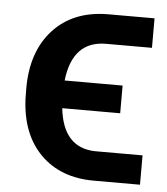

<svg xmlns="http://www.w3.org/2000/svg" viewBox="-44 -571 535 614"><g transform="rotate(5 223.5 -264.0)"><path d="M344.7 -219.2H158.7Q172.4 -94.2 274.4 -91.3H427.7V2.9H279.3Q172.9 2.9 108.6 -61Q44.4 -125 39.1 -237.8L38.6 -272.5Q38.6 -390.6 102.5 -460.4Q166.5 -530.3 277.3 -531.2H427.7V-436.5H280.8Q172.9 -436.5 158.7 -308.1H344.7Z"/></g></svg>

Font: Roboto Medium
Style: Regular
Weight: 500
Designer: Google
Version: Version 2.134; 2016; ttfautohint (v1.6)